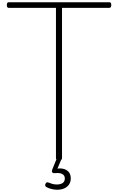

<svg xmlns="http://www.w3.org/2000/svg" viewBox="-20 -1415 1053 1712"><path d="M506 14Q479 14 479 -5V-1345H57Q50 -1345 45.5 -1350.5Q41 -1356 41 -1370Q41 -1384 45.5 -1389.5Q50 -1395 57 -1395H955Q963 -1395 967.5 -1390Q972 -1385 972 -1370Q972 -1357 967.5 -1351Q963 -1345 955 -1345H533V-5Q533 5 527 9.5Q521 14 506 14ZM488 277Q470 277 443.5 271.5Q417 266 392 252Q384 247 383 239Q382 231 386 223Q391 213 397.5 211Q404 209 413 213Q428 219 446 224.5Q464 230 486 230Q519 230 538.5 217Q558 204 558 176Q558 149 535 136.5Q512 124 469 129Q460 130 455 128.5Q450 127 446 122Q442 115 442.5 109Q443 103 447 94L487 -4H531L484 108L468 94Q506 83 538.5 89Q571 95 591 116.5Q611 138 611 176Q611 207 595.5 230Q580 253 552.5 265Q525 277 488 277Z"/></svg>

Font: Playwrite BE WAL ExtraLight
Style: Regular
Weight: 250
Version: Version 1.002